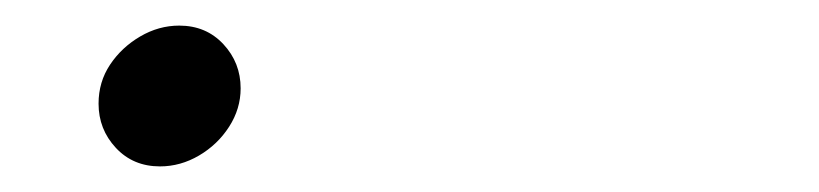

<svg xmlns="http://www.w3.org/2000/svg" viewBox="-20 -430 640 150"><path d="M105 -300Q84 -300 70.5 -314.5Q57 -329 57 -349Q57 -366 66 -379.5Q75 -393 89.5 -401.5Q104 -410 120 -410Q141 -410 154.5 -395.5Q168 -381 168 -361Q168 -345 159 -331Q150 -317 135.5 -308.5Q121 -300 105 -300Z"/></svg>

Font: Brygada 1918
Style: Italic
Weight: 400
Italic angle: -8°
Designer: Mateusz Machalski | Borys Kosmynka | Przemek Hoffer
Foundry: NIEPODLEGLA 2018
Version: Version 3.006